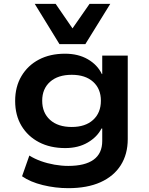

<svg xmlns="http://www.w3.org/2000/svg" viewBox="-20 -791 776 1001"><path d="M336 190Q269 190 203.5 174Q138 158 95 128L133 20Q160 37 193.5 49Q227 61 264 67.5Q301 74 336 74Q423 74 468 41.5Q513 9 513 -56V-121H509Q487 -77 437.5 -48Q388 -19 320 -19Q242 -19 183.5 -49.5Q125 -80 92 -135Q59 -190 59 -265Q59 -339 92 -394.5Q125 -450 183 -480.5Q241 -511 319 -511Q388 -511 438 -482Q488 -453 511 -405H513V-501H646V-66Q646 13 609.5 70.5Q573 128 504 159Q435 190 336 190ZM354 -129Q425 -129 465.5 -166Q506 -203 506 -266Q506 -328 465.5 -364.5Q425 -401 354 -401Q282 -401 241 -364.5Q200 -328 200 -266Q200 -203 241 -166Q282 -129 354 -129ZM290 -561 161 -771H270L358 -643L447 -771H555L425 -561Z"/></svg>

Font: Nunito Sans 7pt SemiExpanded
Style: Bold
Weight: 700
Width: 6
Designer: Vernon Adams
Foundry: Vernon Adams
Version: Version 3.101;gftools[0.9.27]